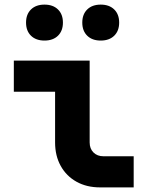

<svg xmlns="http://www.w3.org/2000/svg" viewBox="-20 -813 640 833"><path d="M414 0Q356 0 312 -24.5Q268 -49 243.5 -93Q219 -137 219 -195V-415H40V-550H369V-195Q369 -168 385.5 -151.5Q402 -135 429 -135H560V0ZM417 -637Q380 -637 358.5 -658Q337 -679 337 -715Q337 -751 358.5 -772Q380 -793 417 -793Q454 -793 475.5 -772Q497 -751 497 -715Q497 -679 475.5 -658Q454 -637 417 -637ZM173 -637Q136 -637 114.5 -658Q93 -679 93 -715Q93 -751 114.5 -772Q136 -793 173 -793Q210 -793 231.5 -772Q253 -751 253 -715Q253 -679 231.5 -658Q210 -637 173 -637Z"/></svg>

Font: JetBrains Mono NL ExtraBold
Style: Regular
Weight: 800
Designer: Philipp Nurullin, Konstantin Bulenkov
Foundry: JetBrains
Version: Version 2.304; ttfautohint (v1.8.4.7-5d5b)